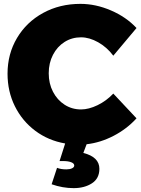

<svg xmlns="http://www.w3.org/2000/svg" viewBox="-20 -734 730 993"><path d="M566 -250 686 -122Q636 -67 567.5 -31.5Q499 4 428 12L411 57Q494 78 494 139Q494 189 455.5 214Q417 239 361 239Q304 239 247 219L275 134Q295 142 323 142Q341 142 352.5 136.5Q364 131 364 122Q364 111 348 105Q332 99 308 99H288L317 8Q230 -7 162.5 -57.5Q95 -108 57 -184.5Q19 -261 19 -353Q19 -455 68 -537.5Q117 -620 203 -667Q289 -714 396 -714Q475 -714 554 -680Q633 -646 686 -589L566 -446Q533 -490 487.5 -515.5Q442 -541 399 -541Q352 -541 314 -517Q276 -493 254 -450.5Q232 -408 232 -355Q232 -302 254 -259.5Q276 -217 314 -192.5Q352 -168 399 -168Q439 -168 484.5 -190Q530 -212 566 -250Z"/></svg>

Font: #9Slide03 Montserrat ExtraBold
Style: Regular
Weight: 800
Designer: Julieta Ulanovsky
Foundry: Julieta Ulanovsky
Version: Version 6.001